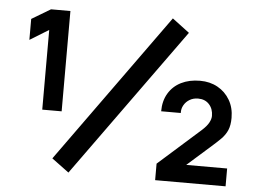

<svg xmlns="http://www.w3.org/2000/svg" viewBox="-51 -793 1143 858"><g transform="rotate(5 520.0 -363.5)"><path d="M144.5 -270V-627.5L60 -575.5V-669.5L144.5 -720H231.5V-270ZM674.5 0V-74L863.5 -242Q884.5 -261 893.5 -277.5Q902.5 -294 902.5 -308Q902.5 -339.5 884 -359.8Q865.5 -380 834.5 -380Q813 -380 796.5 -370.2Q780 -360.5 770.8 -344.2Q761.5 -328 762.5 -309H674.5Q674.5 -355.5 694.8 -389.5Q715 -423.5 751.5 -441.8Q788 -460 836.5 -460Q880.5 -460 915.2 -440.8Q950 -421.5 970.2 -387Q990.5 -352.5 990.5 -307Q990.5 -273.5 981 -251.5Q971.5 -229.5 953 -211Q934.5 -192.5 907.5 -169L785.5 -61L778.5 -80H990.5V0ZM285.5 0 208.5 -57 690.5 -727 767.5 -669Z"/></g></svg>

Font: Manrope ExtraLight ExtraBold
Style: Regular
Weight: 800
Version: Version 4.504